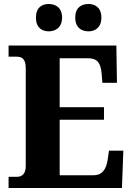

<svg xmlns="http://www.w3.org/2000/svg" viewBox="-20 -942 663 962"><path d="M424 -785C455 -785 488 -803 488 -854C488 -905 455 -922 424 -922C389 -922 357 -905 357 -854C357 -803 389 -785 424 -785ZM224 -785C257 -785 291 -803 291 -854C291 -905 257 -922 224 -922C191 -922 160 -905 160 -854C160 -803 191 -785 224 -785ZM23 0H591L598 -187H526L519 -139C512 -95 493 -64 449 -64H279V-342H501V-405H279V-650H422C468 -650 484 -626 489 -575L493 -527H566L563 -714H23V-658H62C87 -658 109 -651 109 -600V-109C109 -74 93 -56 64 -56H23Z"/></svg>

Font: Noto Serif Hebrew SemiCondensed ExtraBold
Style: Regular
Weight: 800
Width: 4
Designer: Monotype Design Team
Foundry: Monotype Imaging Inc.
Version: Version 2.004